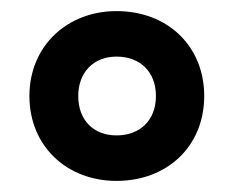

<svg xmlns="http://www.w3.org/2000/svg" viewBox="-20 -744 422 346"><path d="M190 -418C281 -418 348 -480 348 -571C348 -661 282 -724 190 -724C101 -724 33 -661 33 -571C33 -481 100 -418 190 -418ZM190 -500C149 -500 121 -527 121 -571C121 -613 148 -642 190 -642C233 -642 261 -614 261 -571C261 -527 232 -500 190 -500Z"/></svg>

Font: Noto Sans Devanagari Condensed
Style: Bold
Weight: 700
Width: 3
Designer: Jelle Bosma - Monotype Design Team
Foundry: Monotype Imaging Inc.
Version: Version 2.004